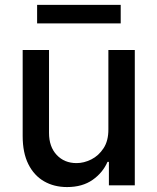

<svg xmlns="http://www.w3.org/2000/svg" viewBox="-20 -747 634 774"><path d="M416.9 -226.2V-545.5H523.4V0H419V-94.5H413.4Q394.5 -50.8 353.2 -21.8Q311.8 7.1 250.4 7.1Q197.8 7.1 157.5 -16.2Q117.2 -39.4 94.3 -85.2Q71.4 -131 71.4 -198.5V-545.5H177.6V-211.3Q177.6 -155.5 208.5 -122.5Q239.3 -89.5 288.7 -89.5Q318.5 -89.5 348.2 -104.4Q377.8 -119.3 397.5 -149.5Q417.3 -179.7 416.9 -226.2ZM466.6 -727.3V-652.7H129.6V-727.3Z"/></svg>

Font: InterMG Medium
Style: Regular
Weight: 500
Designer: Rasmus Andersson
Foundry: rsms
Version: Version 3.019;December 26, 2023;FontCreator 15.0.0.2955 64-b